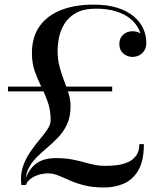

<svg xmlns="http://www.w3.org/2000/svg" viewBox="-20 -780 665 830"><path d="M72.5 20Q67 -21.5 78 -56.2Q89 -91 108.8 -120.2Q128.5 -149.5 149.2 -174Q170 -198.5 184.5 -220Q199 -241.5 199 -260.5Q199 -303.5 186.8 -338.2Q174.5 -373 158.5 -405.2Q142.5 -437.5 130.2 -472.2Q118 -507 118 -550Q118 -620 151 -666.5Q184 -713 243.8 -736.5Q303.5 -760 384 -760Q445 -760 488.2 -746Q531.5 -732 559 -708.5Q586.5 -685 599.5 -655.8Q612.5 -626.5 612.5 -595.5Q612.5 -575 603.8 -561.2Q595 -547.5 581.5 -540.8Q568 -534 552.5 -534Q540 -534 527 -539.8Q514 -545.5 505 -557.8Q496 -570 496 -590Q496 -607.5 504 -619.8Q512 -632 525 -638.5Q538 -645 552.5 -645Q567 -645 580.5 -639Q594 -633 602.8 -621.8Q611.5 -610.5 611.5 -595.5H593.5Q593.5 -624.5 581.5 -650.8Q569.5 -677 545 -697.8Q520.5 -718.5 483 -730.5Q445.5 -742.5 394.5 -742.5Q342.5 -742.5 310 -724.8Q277.5 -707 259.8 -679Q242 -651 235.5 -619.5Q229 -588 229 -560Q229 -523 237.5 -491.2Q246 -459.5 257 -431.2Q268 -403 276.5 -375.8Q285 -348.5 285 -320.5Q285 -275.5 270.2 -243.5Q255.5 -211.5 232.2 -187Q209 -162.5 183.5 -141.2Q158 -120 136 -97.5Q114 -75 101.2 -47Q88.5 -19 91.5 20ZM431.5 30.5Q380.5 30.5 344.5 21.2Q308.5 12 281.8 0Q255 -12 232.8 -21.2Q210.5 -30.5 187 -30.5Q166.5 -30.5 146.5 -24.2Q126.5 -18 111.8 -6.8Q97 4.5 92 20H81.5Q89 -8 100.2 -29.5Q111.5 -51 128 -66Q144.5 -81 167.5 -88.8Q190.5 -96.5 221.5 -96.5Q259 -96.5 287 -91.5Q315 -86.5 338.8 -79.8Q362.5 -73 386 -68Q409.5 -63 438 -63Q461.5 -63 486.8 -66.2Q512 -69.5 533.8 -79.2Q555.5 -89 569 -107.8Q582.5 -126.5 582.5 -157H602Q602 -84.5 578 -43.8Q554 -3 515 13.8Q476 30.5 431.5 30.5ZM14.5 -385V-405.5H465V-385Z"/></svg>

Font: Bodoni Moda SC 11pt
Style: Regular
Weight: 400
Version: Version 2.005